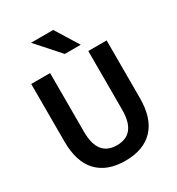

<svg xmlns="http://www.w3.org/2000/svg" viewBox="-223 -1101 1152 1250"><g transform="rotate(-30 352.5 -476.5)"><path d="M356 -790 202 -963H369L476 -790ZM211 -730V-288Q211 -105 354 -105Q498 -105 498 -288V-730H636V-297Q636 -145 562.5 -67.5Q489 10 352 10Q215 10 142 -67.5Q69 -145 69 -297V-730Z"/></g></svg>

Font: M PLUS 1p
Style: Bold
Weight: 700
Version: Version 1.062